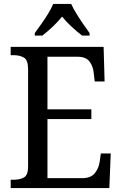

<svg xmlns="http://www.w3.org/2000/svg" viewBox="-20 -951 618 971"><path d="M34 0V-42H49Q80 -42 101 -53.5Q122 -65 122 -108V-601Q122 -648 100.5 -660Q79 -672 49 -672H34V-714H504L509 -539H459L454 -582Q451 -615 433 -639.5Q415 -664 373 -664H220V-398H442V-349H220V-50H395Q439 -50 459 -74.5Q479 -99 484 -132L490 -175H540L533 0ZM156 -784Q170 -803 188.5 -829Q207 -855 223.5 -882Q240 -909 249 -931H340Q350 -909 366.5 -882Q383 -855 401 -829Q419 -803 433 -784V-771H395Q369 -791 342 -816Q315 -841 294 -867Q273 -841 246.5 -816Q220 -791 194 -771H156Z"/></svg>

Font: Noto Serif Myanmar SemCond
Style: Regular
Weight: 400
Width: 4
Designer: Ben Mitchell and the Monotype Design Team
Foundry: Monotype Imaging Inc.
Version: Version 2.106; ttfautohint (v1.8.4.7-5d5b)